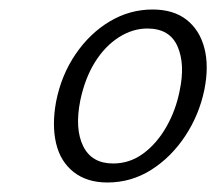

<svg xmlns="http://www.w3.org/2000/svg" viewBox="-20 -685 455 404"><path d="M206 -301Q163 -301 135 -323Q107 -345 98 -383.5Q89 -422 98 -471Q109 -527 139 -571Q169 -615 211 -640Q253 -665 301 -665Q345 -665 372.5 -643.5Q400 -622 410 -584Q420 -546 410 -496Q399 -443 369.5 -398.5Q340 -354 298 -327.5Q256 -301 206 -301ZM218 -341Q253 -341 281.5 -362Q310 -383 330 -418Q350 -453 358 -494Q370 -550 353.5 -587.5Q337 -625 290 -625Q259 -625 230 -606.5Q201 -588 180 -554.5Q159 -521 149 -474Q137 -414 155 -377.5Q173 -341 218 -341Z"/></svg>

Font: Ysabeau Infant Light
Style: Italic
Weight: 300
Italic angle: -12°
Designer: Christian Thalmann (Catharsis Fonts)
Version: Version 2.001;gftools[0.9.30]; featfreeze: ss01,ss02,lnum